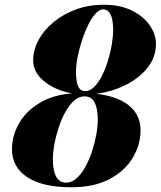

<svg xmlns="http://www.w3.org/2000/svg" viewBox="-20 -780 678 810"><path d="M281.5 10Q159.5 10 95 -32.5Q30.5 -75 30.5 -150Q30.5 -210 63 -264.2Q95.5 -318.5 160.2 -353Q225 -387.5 321.5 -387.5Q444 -387.5 508.5 -346.2Q573 -305 573 -230Q573 -170 540.5 -115Q508 -60 443 -25Q378 10 281.5 10ZM259.5 -9.5Q282.5 -9.5 302.8 -27.5Q323 -45.5 339.5 -75Q356 -104.5 367.8 -140.2Q379.5 -176 386 -211.2Q392.5 -246.5 392.5 -275.5Q392.5 -303 387.2 -325.2Q382 -347.5 370 -360.5Q358 -373.5 336 -373.5Q313 -373.5 292.8 -355.5Q272.5 -337.5 256 -308Q239.5 -278.5 227.8 -242.8Q216 -207 209.5 -171.8Q203 -136.5 203 -107.5Q203 -80.5 208.2 -58Q213.5 -35.5 225.8 -22.5Q238 -9.5 259.5 -9.5ZM341.5 -381.5Q281 -381.5 230.8 -400.5Q180.5 -419.5 150.2 -452.2Q120 -485 120 -525Q120 -570 143 -612Q166 -654 207 -687.5Q248 -721 301.5 -740.5Q355 -760 416 -760Q487.5 -760 537 -735.2Q586.5 -710.5 612.2 -672.5Q638 -634.5 638 -594.5Q638 -547 612 -507.8Q586 -468.5 542.8 -440.2Q499.5 -412 447 -396.8Q394.5 -381.5 341.5 -381.5ZM339.5 -395.5Q359 -395.5 377 -413Q395 -430.5 409.8 -459.5Q424.5 -488.5 435.2 -523.2Q446 -558 451.8 -593Q457.5 -628 457.5 -657Q457.5 -670.5 454.8 -690.2Q452 -710 442.8 -725.2Q433.5 -740.5 415 -740.5Q399.5 -740.5 383 -722.5Q366.5 -704.5 352 -675Q337.5 -645.5 325.8 -609.8Q314 -574 307.2 -538.8Q300.5 -503.5 300.5 -474.5Q300.5 -457.5 303.2 -439Q306 -420.5 314.2 -408Q322.5 -395.5 339.5 -395.5Z"/></svg>

Font: Bodoni Moda ExtraBold
Style: Italic
Weight: 800
Italic angle: -13°
Version: Version 2.005